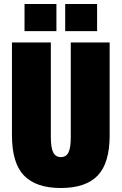

<svg xmlns="http://www.w3.org/2000/svg" viewBox="-20 -933 610 963"><path d="M235 -245Q235 -192 247 -168.5Q259 -145 285 -145Q312 -145 323.5 -168.5Q335 -192 335 -245V-720H530V-254Q530 -115 470 -52.5Q410 10 285 10Q161 10 100.5 -52.5Q40 -115 40 -254V-720H235ZM103 -913H263V-777H103ZM307 -913H467V-777H307Z"/></svg>

Font: Protest Strike
Style: Regular
Weight: 400
Designer: Octavio Pardo
Foundry: Ashler Design
Version: Version 2.005; ttfautohint (v1.8.4.7-5d5b)